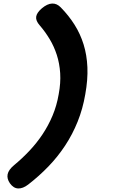

<svg xmlns="http://www.w3.org/2000/svg" viewBox="-20 -882 640 1083"><path d="M59 50Q105 12 146 -31.5Q187 -75 220 -124.5Q253 -174 276.5 -230Q300 -286 311 -350Q323 -414 319.5 -469Q316 -524 300.5 -572Q285 -620 260 -661.5Q235 -703 204 -739Q181 -765 184 -787.5Q187 -810 216 -835Q247 -861 274 -862Q301 -863 323 -840Q368 -794 400.5 -742.5Q433 -691 451.5 -631.5Q470 -572 473 -502.5Q476 -433 461 -350Q447 -268 418 -196Q389 -124 347.5 -61Q306 2 253.5 56.5Q201 111 139 159Q109 182 82.5 181Q56 180 36 152Q18 126 23 101Q28 76 59 50Z"/></svg>

Font: Maple Mono ExtraBold
Style: Italic
Weight: 800
Italic angle: -10°
Monospace: yes
Designer: subframe7536
Version: Version 7.200